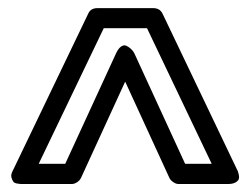

<svg xmlns="http://www.w3.org/2000/svg" viewBox="-20 -570 615 477"><path d="M13.2 -148.9 199.2 -536.1Q205.1 -549.8 222.2 -549.8H360.8Q377 -549.8 383.8 -536.1L568.8 -148.9Q569.8 -147.5 570.8 -145Q571.8 -142.6 573.2 -136.2Q574.7 -129.9 573.2 -125.2Q571.8 -120.6 564.9 -116.7Q558.1 -112.8 545.9 -112.8H423.8Q417 -112.8 410.2 -117.7Q403.3 -122.6 400.9 -127.9L291 -367.2L181.2 -127.9Q178.2 -121.6 171.4 -117.2Q164.6 -112.8 158.2 -112.8H36.1Q34.7 -112.8 32 -112.8Q29.3 -112.8 22.5 -114Q15.6 -115.2 12.9 -118.9Q10.3 -122.6 8.3 -129.6Q6.3 -136.7 13.2 -148.9ZM76.2 -163.1H142.1L268.1 -437Q273.9 -449.7 280.8 -454.3Q287.6 -459 293.2 -456.5Q298.8 -454.1 303.7 -450Q308.6 -445.8 311.5 -441.4L314 -437L439.9 -163.1H505.9L345.2 -500H237.8Z"/></svg>

Font: Trueno Bold Outline
Style: Regular
Weight: 700
Width: 6
Designer: Julieta Ulanovsky
Foundry: Julieta Ulanovsky
Version: Version 3.001b | FøM Fix